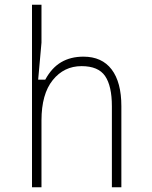

<svg xmlns="http://www.w3.org/2000/svg" viewBox="-20 -790 640 810"><path d="M155 -770V-610L141 -454H171Q198 -504 238 -527.5Q278 -551 332 -551Q410 -551 451 -497Q492 -443 492 -342V0H452V-342Q452 -427 423.5 -469Q395 -511 324 -511Q250 -511 202.5 -452Q155 -393 155 -282V0H115V-770Z"/></svg>

Font: Fliege Mono Thin
Style: Regular
Weight: 100
Version: Version 0.020;Glyphs 3.3 (3306)